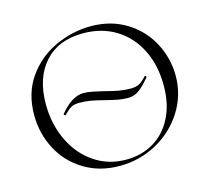

<svg xmlns="http://www.w3.org/2000/svg" viewBox="-95 -749 957 873"><g transform="rotate(-15 383.0 -312.0)"><path d="M49 -312Q49 -415 101 -488.5Q153 -562 234.5 -599Q316 -636 401 -636Q496 -636 568 -591.5Q640 -547 678.5 -474Q717 -401 717 -319Q717 -228 669 -152Q621 -76 540.5 -32Q460 12 366 12Q273 12 200.5 -31.5Q128 -75 88.5 -149.5Q49 -224 49 -312ZM653 -291Q653 -385 616.5 -458.5Q580 -532 513.5 -573Q447 -614 359 -614Q243 -614 178 -542Q113 -470 113 -346Q113 -253 149.5 -175.5Q186 -98 252 -53Q318 -8 402 -8Q473 -8 530 -41Q587 -74 620 -138Q653 -202 653 -291ZM580 -353Q580 -354 582 -354Q584 -354 586 -351Q588 -348 587 -346Q552 -305 530.5 -291Q509 -277 483 -277Q457 -277 434 -281.5Q411 -286 375 -295Q341 -304 315.5 -308.5Q290 -313 262 -313Q238 -313 225.5 -306.5Q213 -300 202.5 -289.5Q192 -279 187 -275H186Q184 -275 181.5 -277.5Q179 -280 180 -282Q236 -351 291 -351Q310 -351 335 -346Q360 -341 384 -335Q421 -325 448.5 -320Q476 -315 504 -315Q532 -315 548 -325Q564 -335 580 -353Z"/></g></svg>

Font: Cormorant Garamond Light
Style: Regular
Weight: 300
Designer: Christian Thalmann (Catharsis Fonts)
Version: Version 3.000